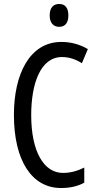

<svg xmlns="http://www.w3.org/2000/svg" viewBox="-20 -936 486 966"><path d="M278 -916C247 -916 230 -896 230 -858C230 -822 248 -801 278 -801C308 -801 324 -822 324 -858C324 -895 309 -916 278 -916ZM292 -649C329 -649 362 -637 392 -618L422 -689C381 -713 337 -725 289 -725C128 -725 50 -561 50 -358C50 -127 141 10 287 10C333 10 372 1 404 -17V-93C372 -77 337 -66 297 -66C199 -66 137 -176 137 -357C137 -512 182 -649 292 -649Z"/></svg>

Font: Noto Sans Sinhala ExtraCondensed
Style: Regular
Weight: 400
Width: 2
Designer: Jelle Bosma - Monotype Design Team
Foundry: Monotype Imaging Inc.
Version: Version 2.006